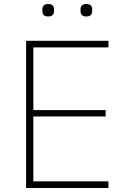

<svg xmlns="http://www.w3.org/2000/svg" viewBox="-20 -936 634 956"><path d="M191 -881V-889Q191 -916 220 -916Q249 -916 249 -889V-881Q249 -854 220 -854Q191 -854 191 -881ZM381 -881V-889Q381 -916 410 -916Q439 -916 439 -889V-881Q439 -854 410 -854Q381 -854 381 -881ZM520 -33V0H110V-733H520V-700H146V-388H506V-356H146V-33Z"/></svg>

Font: IBM Plex Sans JP ExtraLight
Style: Regular
Weight: 200
Designer: Mike Abbink; Paul van der Laan; Pieter van Rosmalen; Wujin Sim; Yejin Wi; Jinhee Kim; Boomi Park; Yona Kim; Kichan Ma
Foundry: Sandoll Inc.
Version: Version 1.001